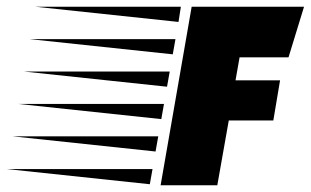

<svg xmlns="http://www.w3.org/2000/svg" viewBox="-272 -549 921 569"><path d="M204 0 296 -529H629L583 -379H438L426 -311H558L538 -192H406L372 0ZM257 -484 -167 -529H264ZM240 -388 -184 -433H248ZM223 -292 -201 -337H231ZM206 -196 -218 -241H214ZM189 -100 -235 -145H197ZM172 -3 -252 -48H180Z"/></svg>

Font: Faster One
Style: Regular
Weight: 400
Designer: Eduardo Rodriguez Tunni
Foundry: Eduardo Rodriguez Tunni
Version: Version 1.003; ttfautohint (v1.8.4.7-5d5b);gftools[0.9.23]